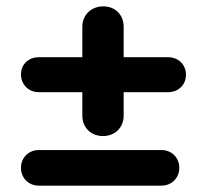

<svg xmlns="http://www.w3.org/2000/svg" viewBox="-20 -583 642 604"><path d="M369 -219V-293H509C541 -293 565 -316 565 -348C565 -380 541 -403 509 -403H369V-499C369 -536 343 -563 305 -563C267 -563 239 -536 239 -499V-403H102C70 -403 46 -381 46 -349C46 -317 70 -293 102 -293H239V-219C239 -182 266 -155 304 -155C342 -155 369 -182 369 -219ZM488 1C520 1 544 -23 544 -55C544 -87 520 -111 488 -111H102C70 -111 46 -87 46 -55C46 -23 70 1 102 1Z"/></svg>

Font: Hotpoint
Style: Bold
Weight: 700
Designer: Andrew Paglinawan, Luciano Perondi, Riccardo Olocco
Foundry: CAST Cooperativa Anonima Servizi Tipografici
Version: Version 1.000;PS 2.1;hotconv 16.6.51;makeotf.lib2.5.65220